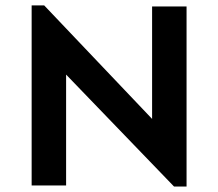

<svg xmlns="http://www.w3.org/2000/svg" viewBox="-20 -678 798 702"><path d="M616.2 3.9 221.7 -405.3V0H95.7V-658.2H141.6L536.1 -243.2V-654.3H662.1V3.9Z"/></svg>

Font: Sen SemiBold
Style: Regular
Weight: 600
Designer: Kosal Sen, Philatype
Foundry: Philatype
Version: Version 2.000;gftools[0.9.31]